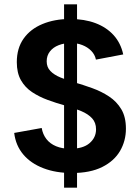

<svg xmlns="http://www.w3.org/2000/svg" viewBox="-20 -795 651 890"><path d="M313.6 7Q239 7 180.9 -15.3Q122.9 -37.5 87.8 -79.1Q52.8 -120.6 45.8 -178.8L173.3 -201.7Q178.3 -172.2 195.1 -150.5Q211.8 -128.8 240 -117.1Q268.2 -105.4 306 -105.4Q364.8 -105.4 395 -131.3Q425.2 -157.2 425.2 -195.6Q425.2 -226.5 407 -246.5Q388.8 -266.4 356.3 -280.1Q323.9 -293.8 281.5 -305.8Q240.5 -317.3 201 -331.8Q161.5 -346.3 129 -367.8Q96.4 -389.3 77.1 -423.1Q57.9 -456.9 57.9 -506.9Q57.9 -571.5 89.4 -616Q120.9 -660.5 177 -683.7Q233 -707 305 -707Q371.6 -707 422.7 -687.7Q473.7 -668.4 506.8 -631.9Q539.8 -595.3 551.2 -542.7L424.7 -518.7Q419.8 -542.3 402.8 -559.5Q385.8 -576.7 361.6 -586.1Q337.5 -595.6 308.6 -595.6Q277.7 -595.6 252 -585.6Q226.3 -575.7 211.4 -556.5Q196.4 -537.3 196.4 -510.9Q196.4 -483.5 213.6 -465.8Q230.8 -448 259.8 -436.1Q288.7 -424.1 324.2 -413.6Q365.6 -401.6 407.9 -386.3Q450.2 -371.1 485.4 -347.8Q520.7 -324.6 542.2 -288.8Q563.7 -253.1 563.7 -198.5Q563.7 -142 536.5 -95.3Q509.2 -48.5 453.7 -20.8Q398.1 7 313.6 7ZM277 75V-775H337.1V75Z"/></svg>

Font: Envelope Sans Variable
Style: Regular
Weight: 500
Designer: Andreas Rasmussen / Norman Anderson
Foundry: mail.de GmbH
Version: Version 1.150